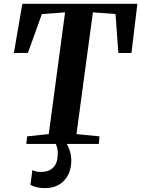

<svg xmlns="http://www.w3.org/2000/svg" viewBox="-20 -763 748 1018"><path d="M119.5 0 124 -40 238.5 -52 325 -697.5 202 -688.5 128 -482.5 53.5 -482 98.5 -743H708.5L677 -482H607.5L592.5 -688.5L472.5 -697.5L385.5 -52L507.5 -40L504 0ZM299.5 -15.5 325 -13.5Q337.5 2 347.8 29.5Q358 57 358 89.5Q358 130.5 341.5 163.5Q325 196.5 293.8 215.5Q262.5 234.5 217 234.5Q196.5 234.5 175.5 229.8Q154.5 225 141.5 216.5L151.5 139Q158.5 143 171.8 146Q185 149 200 148.5Q239 148 262 125.5Q285 103 286 57Q287 31.5 281.2 14.5Q275.5 -2.5 271 -13.5Z"/></svg>

Font: Merriweather 60pt
Style: Bold Italic
Weight: 700
Italic angle: -7.8°
Version: Version 2.101